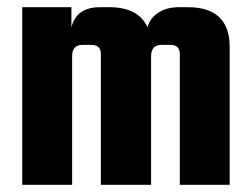

<svg xmlns="http://www.w3.org/2000/svg" viewBox="-20 -515 697 535"><path d="M479 -495H503Q620 -495 620 -384V0H481V-365Q481 -390 454 -390H430Q401 -390 401 -358V0H261V-365Q261 -390 234 -390H210Q181 -390 181 -358V0H42V-495H179V-439Q193 -495 259 -495H284Q366 -495 391 -439Q398 -465 421.5 -480Q445 -495 479 -495Z"/></svg>

Font: Teko SemiBold
Style: Regular
Weight: 600
Designer: Manushi Parikh, Jonny Pinhorn
Foundry: Indian Type Foundry
Version: Version 1.106;PS 1.0;hotconv 1.0.78;makeotf.lib2.5.61930; tt